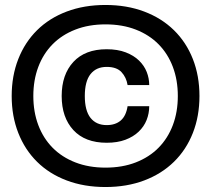

<svg xmlns="http://www.w3.org/2000/svg" viewBox="-20 -742 849 772"><path d="M404 10Q318 10 248 -16.5Q178 -43 129 -91.5Q80 -140 53.5 -207.5Q27 -275 27 -356Q27 -437 53.5 -504.5Q80 -572 129 -620.5Q178 -669 248 -695.5Q318 -722 404 -722Q490 -722 560 -695.5Q630 -669 679.5 -620.5Q729 -572 755.5 -504.5Q782 -437 782 -356Q782 -275 755.5 -207.5Q729 -140 679.5 -91.5Q630 -43 560 -16.5Q490 10 404 10ZM404 -68Q472 -68 526 -89Q580 -110 617.5 -148Q655 -186 675 -239Q695 -292 695 -356Q695 -420 675 -473Q655 -526 617.5 -564Q580 -602 526 -623Q472 -644 404 -644Q337 -644 283 -623Q229 -602 191.5 -564Q154 -526 134 -473Q114 -420 114 -356Q114 -292 134 -239Q154 -186 191.5 -148Q229 -110 283 -89Q337 -68 404 -68ZM409 -168Q322 -168 275 -219Q228 -270 228 -356Q228 -442 275 -493Q322 -544 409 -544Q453 -544 485.5 -531.5Q518 -519 539 -498.5Q560 -478 570 -452.5Q580 -427 580 -400H493Q488 -431 468.5 -452Q449 -473 409 -473Q367 -473 344 -444Q321 -415 321 -356Q321 -297 344 -268Q367 -239 409 -239Q444 -239 465.5 -257.5Q487 -276 493 -315H580Q580 -286 569.5 -259.5Q559 -233 537.5 -212.5Q516 -192 484 -180Q452 -168 409 -168Z"/></svg>

Font: Firefly Display
Style: Bold
Weight: 700
Designer: Colophon Foundry, Jonny Pinhorn
Foundry: Colophon Foundry
Version: Version 1.200; ttfautohint (v1.8.3)